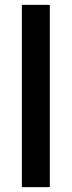

<svg xmlns="http://www.w3.org/2000/svg" viewBox="-20 -770 295 790"><path d="M70 0V-750H185V0Z"/></svg>

Font: Orkney Medium
Style: Regular
Weight: 500
Designer: Samuel Oakes and Alfredo Marco Pradil
Foundry: Alfredo Marco Pradil
Version: 1.0; ttfautohint (v1.5)